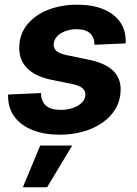

<svg xmlns="http://www.w3.org/2000/svg" viewBox="-20 -558 578 812"><path d="M232.4 11.7Q168 11.7 119.1 -7.3Q70.3 -26.4 42.7 -62.3Q15.1 -98.1 14.2 -148.4Q14.2 -150.9 14.2 -153.3Q14.2 -155.8 14.2 -158.2L153.3 -164.6Q154.3 -128.4 174.8 -110.8Q195.3 -93.3 237.8 -93.3Q264.6 -93.3 287.8 -101.1Q311 -108.9 325.7 -123.3Q340.3 -137.7 341.3 -156.7Q341.8 -174.3 328.4 -185.3Q314.9 -196.3 285.6 -202.6L196.3 -220.7Q127.9 -234.9 93.8 -270.5Q59.6 -306.2 61.5 -359.9Q63 -415 95.9 -455.1Q128.9 -495.1 183.8 -516.6Q238.8 -538.1 305.7 -538.1Q399.9 -538.1 454.1 -498.8Q508.3 -459.5 511.2 -393.6Q511.7 -389.2 511.7 -384.3Q511.7 -379.4 511.2 -374.5L379.4 -368.7Q379.9 -399.9 360.6 -417.2Q341.3 -434.6 303.7 -434.6Q278.8 -434.6 256.8 -426.5Q234.9 -418.5 221.4 -404.1Q208 -389.6 207 -370.6Q206.1 -353.5 218.8 -342.5Q231.4 -331.5 260.3 -325.2L354.5 -305.7Q424.8 -291.5 458.5 -258.8Q492.2 -226.1 490.2 -174.3Q488.8 -131.8 468.3 -97.4Q447.8 -63 412.4 -38.6Q377 -14.2 330.8 -1.2Q284.7 11.7 232.4 11.7ZM76.7 233.9 149.9 57.6H285.2L179.2 233.9Z"/></svg>

Font: Inter 24pt
Style: Bold Italic
Weight: 700
Italic angle: -9.3988°
Version: Version 4.001;git-66647c0bb